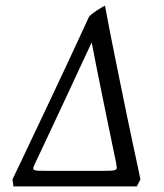

<svg xmlns="http://www.w3.org/2000/svg" viewBox="-20 -663 583 683"><path d="M393.6 -81.1Q384.8 -124.5 377.2 -160.2Q369.6 -195.8 360.4 -241.5Q351.1 -287.1 341.3 -335Q331.5 -382.8 322.3 -429.2Q313 -475.6 306.2 -512.2Q287.1 -471.2 264.6 -423.1Q242.2 -375 220 -327.1Q197.8 -279.3 176.8 -234.9Q155.8 -190.4 139.9 -156.2Q124 -122.1 104.5 -81.1Q100.1 -71.8 98.6 -66.7Q97.2 -61.5 101.1 -58.8Q105 -56.2 116.2 -55.7Q127.4 -55.2 148.4 -55.2H340.8Q362.3 -55.2 374 -55.7Q385.7 -56.2 390.6 -58.8Q395.5 -61.5 395.3 -66.7Q395 -71.8 393.6 -81.1ZM466.8 0H27.8L24.4 -24.9Q41.5 -60.5 56.2 -91.3Q70.8 -122.1 90.3 -163.3Q109.9 -204.6 131.8 -250.7Q153.8 -296.9 176.8 -345.9Q199.7 -395 221.7 -441.7Q243.7 -488.3 262.9 -530.3Q282.2 -572.3 296.9 -604Q302.7 -609.9 309.8 -615.5Q316.9 -621.1 324.7 -626Q332.5 -630.9 339.8 -635.3Q347.2 -639.6 353.5 -643.1Q359.9 -606.9 368.9 -561.3Q377.9 -515.6 387.9 -465.6Q397.9 -415.5 408.7 -363.3Q419.4 -311 429.4 -262Q439.5 -212.9 448.7 -169.9Q458 -127 464.8 -94.7Q471.7 -62.5 479.5 -24.9Z"/></svg>

Font: Akkhara
Style: Italic
Weight: 400
Italic angle: -7°
Designer: J. Victor Gaultney
Version: Version 1.00 June 13, 2006, initial release